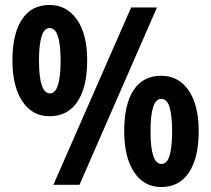

<svg xmlns="http://www.w3.org/2000/svg" viewBox="-20 -744 851 773"><path d="M179 -724Q249 -724 290 -665Q331 -606 331 -501Q331 -394 292 -335Q253 -276 179 -276Q110 -276 70 -336Q30 -396 30 -501Q30 -608 68.5 -666Q107 -724 179 -724ZM612 -714 300 0H195L508 -714ZM180 -631Q137 -631 137 -500Q137 -368 181 -368Q224 -368 224 -500Q224 -631 180 -631ZM629 -439Q699 -439 739.5 -380Q780 -321 780 -216Q780 -109 741 -50Q702 9 629 9Q559 9 519.5 -51.5Q480 -112 480 -216Q480 -324 518 -381.5Q556 -439 629 -439ZM629 -346Q586 -346 586 -215Q586 -84 630 -84Q653 -84 663 -118.5Q673 -153 673 -215Q673 -277 663 -311.5Q653 -346 629 -346Z"/></svg>

Font: Noto Sans Myanmar UI Condensed
Style: Bold
Weight: 700
Width: 3
Designer: Monotype Design Team
Foundry: Monotype Imaging Inc.
Version: Version 2.103; ttfautohint (v1.8.4.7-5d5b)